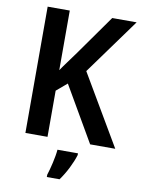

<svg xmlns="http://www.w3.org/2000/svg" viewBox="-100 -781 789 1069"><g transform="rotate(10 294.5 -246.5)"><path d="M589 0 355 -398 584 -714H446L286 -488C257 -447 228 -410 206 -377V-714H81V0H206V-261L266 -312L447 0ZM389 71V61H273C270 102 253 172 241 208V221H313C346 176 375 117 389 71Z"/></g></svg>

Font: Noto Sans Lao Looped SemiCondensed SemiBold
Style: Regular
Weight: 600
Width: 4
Designer: Mark Frömberg, Ben Mitchell
Foundry: The Fontpad Ltd
Version: Version 1.002